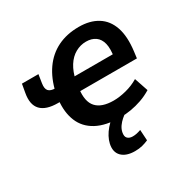

<svg xmlns="http://www.w3.org/2000/svg" viewBox="-161 -659 993 1008"><g transform="rotate(-30 336.0 -154.5)"><path d="M399 10Q310 10 254.5 -20Q199 -50 176.5 -105Q154 -160 162 -233L172 -219H151Q79 -219 48 -252Q17 -285 29 -351L38 -402H138L130 -351Q125 -320 137 -306.5Q149 -293 179 -293H198L168 -273Q185 -349 222.5 -402.5Q260 -456 316 -483.5Q372 -511 445 -511Q512 -511 558 -482.5Q604 -454 623.5 -397Q643 -340 632 -254L627 -215H267L285 -230Q275 -155 307 -119.5Q339 -84 412 -84Q447 -84 488 -94.5Q529 -105 564 -126L592 -43Q561 -24 528 -12.5Q495 -1 462 4.5Q429 10 399 10ZM439 -425Q405 -425 374.5 -408Q344 -391 322.5 -357Q301 -323 291 -274L282 -297H543L525 -275Q534 -329 526 -361Q518 -393 495.5 -409Q473 -425 439 -425ZM376 202Q323 202 296.5 175.5Q270 149 280 102Q289 62 321.5 24Q354 -14 403 -40L435 0Q422 8 407.5 20.5Q393 33 382 48.5Q371 64 367 82Q362 107 373 118Q384 129 404 129Q416 129 428 126.5Q440 124 454 119L458 184Q440 192 420.5 197Q401 202 376 202Z"/></g></svg>

Font: Nunito Sans 7pt SemiCondensed
Style: Bold Italic
Weight: 700
Width: 4
Italic angle: -9°
Designer: Vernon Adams
Foundry: Vernon Adams
Version: Version 3.101;gftools[0.9.27]